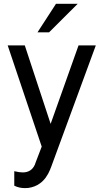

<svg xmlns="http://www.w3.org/2000/svg" viewBox="-20 -760 540 998"><path d="M388.2 -523.9H478L245.1 109.9L241.2 119.1V120.1Q221.2 168.9 188 192.9Q162.1 211.9 127.9 216.8Q119.1 217.8 109.9 217.8Q79.1 217.8 54.2 205.1V129.9Q81.1 136.2 98.1 136.2Q143.1 136.2 161.1 96.2L165 85L196.8 2L20 -523.9H108.9L243.2 -116.2ZM271 -740.2H383.8L234.9 -591.8H174.8Z"/></svg>

Font: SolaimanLipi
Style: Normal
Weight: 400
Designer: Solaiman Karim
Foundry: Al Mamun Sumon
Version: Version 2.000